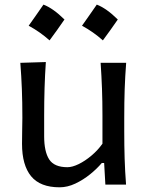

<svg xmlns="http://www.w3.org/2000/svg" viewBox="-20 -798 637 830"><path d="M237.8 11.7Q153.8 11.7 114.5 -36.1Q75.2 -84 75.2 -176.3Q75.2 -210.9 75.9 -236.8Q76.7 -262.7 76.7 -288.1Q76.7 -357.4 74.5 -413.1Q72.3 -468.8 67.9 -526.4L178.2 -529.8Q174.3 -472.2 172.6 -416.3Q170.9 -360.4 170.9 -298.3V-209Q170.9 -142.6 192.6 -108.9Q214.4 -75.2 271.5 -75.2Q292.5 -75.2 320.1 -88.6Q347.7 -102.1 375.2 -125.2Q402.8 -148.4 422.9 -176.8V-298.3Q422.9 -360.4 420.9 -414.6Q418.9 -468.8 415 -526.4H525.4Q521 -468.8 519 -413.1Q517.1 -357.4 517.1 -288.1V-231.9Q517.1 -166.5 518.8 -112.3Q520.5 -58.1 524.9 0H435.5L430.2 -93.3H419.9Q399.9 -69.3 369.9 -44.9Q339.8 -20.5 305.7 -4.4Q271.5 11.7 237.8 11.7ZM398.4 -778.1Q440.3 -762 489.2 -713.7Q473.6 -691.1 457.7 -668.8Q441.9 -646.5 424.7 -623.4Q383.9 -660 334.5 -686.8Q351.1 -710.4 366.7 -732.5Q382.3 -754.5 398.4 -778.1ZM167.9 -778.1Q209.8 -762 258.7 -713.7Q243.1 -691.1 227.3 -668.8Q211.4 -646.5 194.2 -623.4Q153.4 -660 104 -686.8Q120.7 -710.4 136.2 -732.5Q151.8 -754.5 167.9 -778.1Z"/></svg>

Font: Pinar DS1 Medium
Style: Regular
Weight: 500
Designer: Amin Abedi
Version: Version 3.000